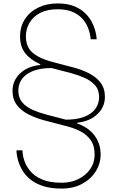

<svg xmlns="http://www.w3.org/2000/svg" viewBox="-20 -862 694 1120"><path d="M340 238Q273 238 227 222Q181 206 152 180.5Q123 155 107.5 126.5Q92 98 85 72.5Q78 47 77 31Q76 15 76 15H111Q111 15 112.5 34Q114 53 124 81Q134 109 158 137.5Q182 166 226 185Q270 204 340 204Q394 204 437.5 182.5Q481 161 506.5 124Q532 87 532 39Q532 -12 509.5 -44Q487 -76 451 -95Q415 -114 372 -125L242 -159Q192 -172 148.5 -193.5Q105 -215 79 -248.5Q53 -282 53 -332Q53 -392 97.5 -434Q142 -476 215 -483V-487Q156 -514 126.5 -552.5Q97 -591 97 -649Q97 -707 125.5 -750.5Q154 -794 203.5 -818Q253 -842 315 -842Q371 -842 409.5 -827Q448 -812 473.5 -788Q499 -764 513.5 -737.5Q528 -711 534.5 -687Q541 -663 542.5 -648Q544 -633 544 -633H509Q509 -633 507 -650.5Q505 -668 495.5 -694.5Q486 -721 465.5 -747Q445 -773 408.5 -790.5Q372 -808 315 -808Q255 -808 214 -786.5Q173 -765 152 -729Q131 -693 131 -650Q131 -587 171.5 -553.5Q212 -520 284 -501L403 -470Q454 -457 497 -435.5Q540 -414 566 -380.5Q592 -347 592 -297Q592 -237 547.5 -195.5Q503 -154 430 -146V-142Q496 -119 531.5 -71.5Q567 -24 567 39Q567 93 538 138.5Q509 184 458 211Q407 238 340 238ZM249 -194 364 -164Q414 -164 450.5 -174Q487 -184 511 -202Q535 -220 546.5 -244Q558 -268 558 -296Q558 -338 534.5 -364.5Q511 -391 474 -407.5Q437 -424 396 -435L281 -465Q231 -465 194.5 -455Q158 -445 134 -427Q110 -409 98.5 -385Q87 -361 87 -333Q87 -291 110.5 -264Q134 -237 171 -221Q208 -205 249 -194Z"/></svg>

Font: Be Vietnam Pro Variable Thin
Style: Regular
Weight: 100
Designer: Lam Bao, Tony Le, Vietanh Nguyen
Foundry: Yellow Type Foundry
Version: Version 1.002